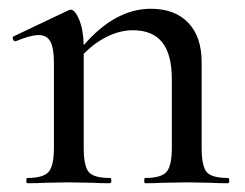

<svg xmlns="http://www.w3.org/2000/svg" viewBox="-20 -418 560 438"><path d="M500 0Q476 0 461 -1L406 -2L350 -1Q336 0 311 0Q309 0 309 -6Q309 -12 311 -12Q348 -12 360 -26Q372 -40 372 -81V-237Q372 -294 350 -321.5Q328 -349 283 -349Q254 -349 224.5 -334.5Q195 -320 171 -295V-81Q171 -39 182.5 -25.5Q194 -12 231 -12Q234 -12 234 -6Q234 0 231 0Q207 0 192 -1L137 -2L81 -1Q67 0 42 0Q40 0 40 -6Q40 -12 42 -12Q79 -12 91 -26Q103 -40 103 -81V-275Q103 -308 95 -323Q87 -338 68 -338Q50 -338 16 -324H14Q11 -324 9.5 -329Q8 -334 11 -335L135 -394Q139 -396 141 -396Q151 -396 160.5 -373.5Q170 -351 171 -315Q243 -398 324 -398Q379 -398 409.5 -366Q440 -334 440 -276V-81Q440 -39 451.5 -25.5Q463 -12 500 -12Q503 -12 503 -6Q503 0 500 0Z"/></svg>

Font: Cormorant Infant Medium
Style: Regular
Weight: 500
Designer: Christian Thalmann (Catharsis Fonts)
Version: Version 3.000